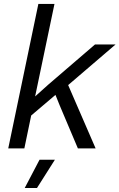

<svg xmlns="http://www.w3.org/2000/svg" viewBox="-20 -749 603 969"><path d="M21.6 0 173.6 -729H254.9L157.3 -262.4L223.9 -322.1L459.6 -524.7H563.4L324 -319.6L462.6 0H373.1L281.6 -216.3L259.9 -270.1L137.4 -166.1L102.9 0ZM104.7 199.9 179.6 57H257.1L166.6 199.9Z"/></svg>

Font: Mona Sans ExtraLight
Style: Italic
Weight: 200
Italic angle: -11.6951°
Designer: Deni Anggara
Foundry: GitHub
Version: Version 2.000